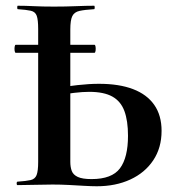

<svg xmlns="http://www.w3.org/2000/svg" viewBox="-20 -645 618 669"><path d="M35 -461Q32 -461 31 -468Q30 -475 31 -482Q32 -489 35 -489H309Q312 -489 313 -482Q314 -475 313 -468Q312 -461 309 -461ZM317 4Q299 4 273.5 2.5Q248 1 220 -0.5Q192 -2 163 -2Q135 -2 100.5 -1Q66 0 41 0Q38 0 38 -6Q38 -12 41 -12Q71 -14 86.5 -17.5Q102 -21 107.5 -35Q113 -49 113 -81V-544Q113 -576 108 -590Q103 -604 87.5 -607.5Q72 -611 42 -613Q40 -613 40 -619Q40 -625 42 -625Q69 -625 98 -623.5Q127 -622 168 -622Q209 -622 244.5 -623.5Q280 -625 308 -625Q310 -625 310 -619Q310 -613 308 -613Q275 -611 257 -607Q239 -603 232 -589Q225 -575 225 -542V-81Q225 -63 230 -49.5Q235 -36 251 -28.5Q267 -21 299 -21Q370 -21 398 -58.5Q426 -96 426 -172Q426 -224 413.5 -258Q401 -292 371.5 -308.5Q342 -325 291 -325Q268 -325 238.5 -321.5Q209 -318 178 -312L172 -335Q210 -344 250.5 -348.5Q291 -353 325 -353Q395 -353 443.5 -334.5Q492 -316 517.5 -279.5Q543 -243 543 -189Q543 -130 514 -86.5Q485 -43 434 -19.5Q383 4 317 4Z"/></svg>

Font: Cormorant Garamond Light
Style: Regular
Weight: 300
Designer: Christian Thalmann (Catharsis Fonts)
Foundry: Catharsis Fonts
Version: Version 4.001